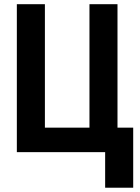

<svg xmlns="http://www.w3.org/2000/svg" viewBox="-20 -710 652 896"><path d="M58.6 -690.4H189.5V-114.3H397.5V-690.4H528.3V-114.3H601.6V166H470.7V0H58.6Z"/></svg>

Font: DINish
Style: Bold
Weight: 700
Designer: Bert Driehuis
Foundry: Playbeing
Version: Version 3.008; git-95204e4c-release